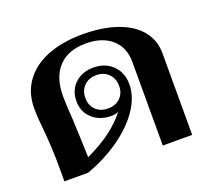

<svg xmlns="http://www.w3.org/2000/svg" viewBox="-102 -700 912 829"><g transform="rotate(-20 354.0 -285.0)"><path d="M61 -56Q61 -153 53 -235Q46 -299 46 -341Q46 -411 83 -463Q120 -515 189 -542.5Q258 -570 352 -570Q442 -570 509 -546.5Q576 -523 612 -479Q648 -435 648 -375V0H513V-384Q513 -451 469.5 -489.5Q426 -528 351 -528Q269 -528 225 -481Q181 -434 181 -348Q181 -311 186 -243Q191 -132 193 -63Q259 -94 304 -127.5Q349 -161 382 -203Q369 -196 349 -196Q296 -196 262 -227Q228 -258 228 -307Q228 -357 261 -388Q294 -419 346 -419Q400 -419 434 -385.5Q468 -352 468 -298Q468 -242 430.5 -185.5Q393 -129 325.5 -80.5Q258 -32 170 0H61ZM424 -307Q424 -341 402.5 -362.5Q381 -384 346 -384Q312 -384 290.5 -362.5Q269 -341 269 -307Q269 -273 290.5 -252Q312 -231 346 -231Q381 -231 402.5 -252Q424 -273 424 -307Z"/></g></svg>

Font: Fahkwang SemiBold
Style: Regular
Weight: 600
Designer: Suppakit Chalermlarp | Katatrad Co.,Ltd.
Foundry: Cadson Demak Co.,Ltd.
Version: Version 1.000; ttfautohint (v1.6)